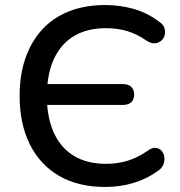

<svg xmlns="http://www.w3.org/2000/svg" viewBox="-20 -734 716 763"><path d="M398 9Q291 9 215 -35Q139 -79 98.5 -160.5Q58 -242 58 -353Q58 -436 81 -502.5Q104 -569 147.5 -616.5Q191 -664 254.5 -689Q318 -714 398 -714Q457 -714 511.5 -698.5Q566 -683 612 -648Q629 -637 633.5 -622.5Q638 -608 634.5 -594.5Q631 -581 620.5 -572Q610 -563 595 -562Q580 -561 563 -572Q526 -598 487 -610Q448 -622 401 -622Q328 -622 277 -592.5Q226 -563 198 -507.5Q170 -452 167 -374L135 -400H468Q490 -400 501.5 -389Q513 -378 513 -359Q513 -338 501.5 -327.5Q490 -317 468 -317H133L166 -341Q169 -257 197 -200Q225 -143 276.5 -113Q328 -83 401 -83Q448 -83 488 -95.5Q528 -108 567 -135Q584 -148 598.5 -146.5Q613 -145 622 -135Q631 -125 633 -110.5Q635 -96 629.5 -81Q624 -66 609 -56Q566 -24 512 -7.5Q458 9 398 9Z"/></svg>

Font: Nunito SemiBold
Style: Regular
Weight: 600
Designer: Vernon Adams
Foundry: Vernon Adams
Version: Version 3.602